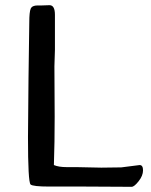

<svg xmlns="http://www.w3.org/2000/svg" viewBox="-20 -721 583 741"><path d="M190 -465 191 -271Q191 -171 188 -84Q206 -76 238 -76H276Q348 -74 371 -74L448 -75L519 -84Q532 -84 532 -63.5Q532 -43 515 -21.5Q498 0 488 0L307 -1H170Q107 -1 98 -9Q88 -19 88 -192L90 -417L93 -634Q93 -675 98.5 -687.5Q104 -700 125 -700H142L171 -701Q192 -701 192 -664V-529Z"/></svg>

Font: Cagliostro
Style: Regular
Weight: 400
Designer: Matthew Desmond
Foundry: Matthew Desmond
Version: Version